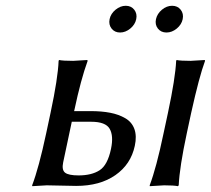

<svg xmlns="http://www.w3.org/2000/svg" viewBox="-20 -639 727 662"><path d="M559.1 -250Q584.5 -369.1 587.4 -429.2L588.9 -432.1Q602.5 -429.2 637.2 -429.2Q637.2 -429.2 686 -432.1L687 -429.2Q667 -375.5 639.2 -250L624 -179.2Q599.1 -63 596.2 0L593.3 2.9Q579.6 0 545.9 0Q545.9 0 496.6 2.9L496.1 0Q519 -60.1 543.9 -179.2ZM362.8 -126Q372.1 -170.4 358.2 -194.8Q344.2 -219.2 294.4 -219.2H227.5L197.8 -79.1Q192.4 -53.2 204.3 -43.7Q216.3 -34.2 251 -34.2Q295.9 -34.2 323.5 -52Q351.1 -69.8 362.8 -126ZM236.3 -258.8 235.4 -255.9H292.5Q330.6 -255.9 359.9 -250.2Q389.2 -244.6 411.9 -231.4Q434.6 -218.3 443.4 -194.1Q452.1 -169.9 444.8 -136.2Q431.2 -72.3 377.9 -35.2Q324.7 2 242.7 2Q222.7 2 191.9 1Q161.1 0 141.1 0L91.3 2.9L90.8 0Q113.8 -60.1 139.2 -179.2L154.3 -250Q179.7 -369.1 182.1 -429.2L183.6 -432.1Q197.3 -429.2 232.4 -429.2L280.8 -432.1L282.2 -429.2Q258.8 -365.2 236.3 -258.8ZM364.7 -540.5Q354 -554.2 357.9 -573Q361.8 -591.8 378.4 -605.5Q395 -619.1 413.6 -619.1Q432.1 -619.1 442.9 -605.5Q453.6 -591.8 449.7 -573Q445.8 -554.2 429.2 -540.5Q412.6 -526.9 394 -526.9Q375.5 -526.9 364.7 -540.5ZM524.4 -540.5Q513.7 -554.2 517.8 -573Q522 -591.8 538.3 -605.5Q554.7 -619.1 573.5 -619.1Q592.3 -619.1 603 -605.5Q613.8 -591.8 609.9 -573Q606 -554.2 589.4 -540.5Q572.8 -526.9 554 -526.9Q535.2 -526.9 524.4 -540.5Z"/></svg>

Font: Linux Biolinum
Style: Italic
Weight: 400
Italic angle: -12°
Designer: Philipp H. Poll
Foundry: Philipp H. Poll
Version: Version 1.1.3 ; ttfautohint (v0.9)